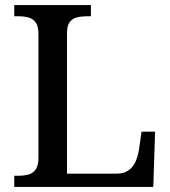

<svg xmlns="http://www.w3.org/2000/svg" viewBox="-20 -734 669 754"><path d="M36 0V-44H55Q76 -44 93 -49Q110 -54 120.5 -69Q131 -84 131 -115V-599Q131 -631 120.5 -645.5Q110 -660 93 -665Q76 -670 55 -670H36V-714H337V-670H319Q299 -670 281.5 -665.5Q264 -661 253.5 -647Q243 -633 243 -603V-52H438Q466 -52 484.5 -65Q503 -78 512 -98.5Q521 -119 525 -142L536 -217H589L582 0Z"/></svg>

Font: ET Text
Style: Regular
Weight: 470
Designer: Monotype Design Team
Foundry: Monotype Imaging Inc.
Version: Version 2.009